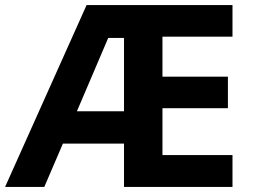

<svg xmlns="http://www.w3.org/2000/svg" viewBox="-20 -734 992 754"><path d="M893 0V-125H618V-309H875V-433H618V-590H893V-714H320L0 0H154L227 -170H467V0ZM282 -297 405 -585H467V-297Z"/></svg>

Font: Noto Sans Adlam
Style: Bold
Weight: 700
Designer: Mark Jamra, Neil Patel
Foundry: JamraPatel LLC
Version: Version 3.001